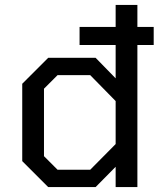

<svg xmlns="http://www.w3.org/2000/svg" viewBox="-20 -757 657 777"><path d="M175 0 70 -105V-418L175 -523H367L448 -440V-575H302V-648H448V-737H536V-648H602V-575H536V0H448V-82L367 0ZM345 -70 448 -174V-348L345 -453H213L158 -398V-125L213 -70Z"/></svg>

Font: Tomorrow
Style: Regular
Weight: 400
Designer: Tony de Marco, Monica Rizzolli
Foundry: Just in Type
Version: Version 2.002